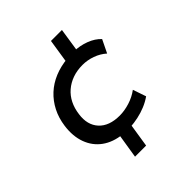

<svg xmlns="http://www.w3.org/2000/svg" viewBox="-201 -755 1003 1003"><g transform="rotate(-45 300.0 -254.0)"><path d="M220 115 244 -35 257 -13Q192 -20 148 -52Q104 -84 84.5 -137Q65 -190 74 -258Q81 -310 102.5 -352Q124 -394 157.5 -425Q191 -456 235.5 -474.5Q280 -493 335 -498L314 -475L337 -623H418L396 -479L380 -500Q427 -499 467.5 -483.5Q508 -468 533 -441L498 -369Q471 -393 436 -405.5Q401 -418 365 -418Q324 -418 290.5 -406Q257 -394 231.5 -372Q206 -350 190.5 -319Q175 -288 170 -249Q160 -178 199 -135.5Q238 -93 316 -93Q351 -93 389.5 -105Q428 -117 459 -140L484 -67Q460 -50 431 -38Q402 -26 371.5 -19.5Q341 -13 311 -11L325 -32L302 115Z"/></g></svg>

Font: Nunito Sans 7pt Medium
Style: Italic
Weight: 500
Italic angle: -9°
Designer: Vernon Adams
Foundry: Vernon Adams
Version: Version 3.101;gftools[0.9.27]